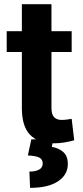

<svg xmlns="http://www.w3.org/2000/svg" viewBox="-20 -678 399 922"><path d="M238.3 10.3Q164.6 10.3 124.8 -30.3Q85 -70.8 85 -158.7V-428.2H12.2V-528.3H85V-657.7H227.1V-528.3H324.2V-428.2H227.1V-159.2Q227.1 -128.4 240 -115.2Q252.9 -102.1 275.4 -102.1Q287.1 -102.1 300.8 -103.8Q314.5 -105.5 324.2 -107.4L336.4 -4.4Q314.5 2 288.8 6.1Q263.2 10.3 238.3 10.3ZM124.5 224.1 121.1 146Q150.4 146 167.7 136.5Q185.1 127 185.1 107.4Q185.1 86.4 168 78.4Q150.9 70.3 113.8 68.4L130.4 -8.8H235.4L229 27.3Q261.7 32.7 283.7 52Q305.7 71.3 305.7 109.4Q305.7 161.6 258.3 192.9Q210.9 224.1 124.5 224.1Z"/></svg>

Font: Roboto Slab LO
Style: Bold
Weight: 700
Designer: Google
Version: Version 2.000